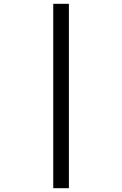

<svg xmlns="http://www.w3.org/2000/svg" viewBox="-20 -843 640 1006"><path d="M259 143V-823H341V143Z"/></svg>

Font: Iosevka Aile
Style: Regular
Weight: 400
Designer: Belleve Invis
Foundry: Belleve Invis
Version: Version 28.0.1; ttfautohint (v1.8.4)